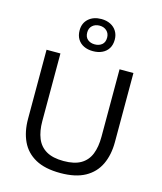

<svg xmlns="http://www.w3.org/2000/svg" viewBox="-141 -1090 1013 1203"><g transform="rotate(15 365.0 -488.5)"><path d="M365.5 11Q266 11 203.8 -23.2Q141.5 -57.5 112.2 -119.8Q83 -182 83 -265Q83 -286 83 -319.2Q83 -352.5 83 -393Q83 -433.5 83 -474.5Q83 -542 83 -597.8Q83 -653.5 83 -713H173Q173 -653.5 173 -597.8Q173 -542 173 -474.5V-274Q173 -209.5 192 -163Q211 -116.5 253.2 -91.8Q295.5 -67 365.5 -67Q436 -67 477.8 -91.8Q519.5 -116.5 538 -163Q556.5 -209.5 556.5 -275V-474.5Q556.5 -542 556.5 -597.8Q556.5 -653.5 556.5 -713H646.5Q646.5 -653.5 646.5 -597.8Q646.5 -542 646.5 -474.5Q646.5 -433.5 646.5 -392.8Q646.5 -352 646.5 -318.5Q646.5 -285 646.5 -265Q646.5 -182 617 -119.8Q587.5 -57.5 525.5 -23.2Q463.5 11 365.5 11ZM365 -779.5Q331.5 -779.5 306 -791.8Q280.5 -804 266 -827.5Q251.5 -851 251.5 -884.5Q251.5 -931.5 283.2 -959.8Q315 -988 366 -988Q399.5 -988 425.2 -975Q451 -962 465.2 -938.5Q479.5 -915 479.5 -884.5Q479.5 -850.5 465 -827.2Q450.5 -804 424.8 -791.8Q399 -779.5 365 -779.5ZM365 -823.5Q393.5 -823.5 411.8 -838.8Q430 -854 430 -884Q430 -911.5 412 -928.2Q394 -945 366 -945Q337.5 -945 319.2 -928.5Q301 -912 301 -884Q301 -854 319.2 -838.8Q337.5 -823.5 365 -823.5Z"/></g></svg>

Font: Commissioner Thin
Style: Regular
Weight: 400
Version: Version 1.000